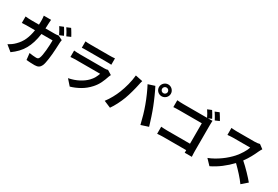

<svg xmlns="http://www.w3.org/2000/svg" viewBox="78 -2087 4865 3366"><g transform="rotate(30 2510.0 -404.5)"><path d="M768 -629Q760 -644 751 -662.5Q742 -681 731.5 -699.5Q721 -718 710.5 -735.5Q700 -753 690 -768L769 -800Q778 -786 789 -768.5Q800 -751 810.5 -732Q821 -713 831 -695Q841 -677 848 -663ZM690 -613Q709 -613 728 -614.5Q747 -616 766 -620L852 -577Q850 -565 847.5 -549Q845 -533 845 -525Q844 -498 842 -458.5Q840 -419 837.5 -373Q835 -327 830.5 -278Q826 -229 819.5 -183.5Q813 -138 805 -99Q797 -60 786 -35Q769 3 739 22Q709 41 657 41Q614 41 571 38.5Q528 36 491 33L476 -100Q513 -94 550 -90Q587 -86 616 -86Q640 -86 652.5 -94.5Q665 -103 673 -122Q684 -146 692 -191.5Q700 -237 705 -290.5Q710 -344 712.5 -398Q715 -452 715 -493H490Q476 -394 451 -313.5Q426 -233 388 -167Q350 -101 298 -47Q246 7 179 55L63 -39Q95 -56 129.5 -80.5Q164 -105 194 -136Q264 -205 303 -292Q342 -379 359 -493H227Q201 -493 164 -492Q127 -491 95 -488V-620Q127 -616 162.5 -614.5Q198 -613 227 -613H370Q371 -634 371.5 -655.5Q372 -677 372 -700Q372 -708 371.5 -720Q371 -732 370 -745Q369 -758 367.5 -770.5Q366 -783 365 -792H512Q510 -774 508.5 -747Q507 -720 506 -702Q505 -679 504.5 -657Q504 -635 502 -613ZM887 -846Q897 -832 908 -814Q919 -796 930.5 -777Q942 -758 951.5 -740.5Q961 -723 968 -710L888 -675Q873 -707 850.5 -745.5Q828 -784 808 -813Z M1904 -477Q1899 -467 1893.5 -455Q1888 -443 1885 -435Q1862 -362 1828 -291.5Q1794 -221 1737 -158Q1661 -74 1568.5 -21.5Q1476 31 1380 58L1280 -55Q1394 -78 1482 -124.5Q1570 -171 1627 -230Q1668 -272 1692 -316.5Q1716 -361 1730 -403H1247Q1229 -403 1196 -402Q1163 -401 1131 -398V-528Q1163 -525 1193.5 -523.5Q1224 -522 1247 -522H1742Q1792 -522 1815 -532ZM1223 -767Q1244 -764 1272.5 -763Q1301 -762 1327 -762H1712Q1735 -762 1767 -763Q1799 -764 1820 -767V-638Q1800 -640 1768.5 -640.5Q1737 -641 1710 -641H1327Q1303 -641 1274 -640.5Q1245 -640 1223 -638Z M2801 -719Q2801 -696 2818 -679Q2835 -662 2859 -662Q2883 -662 2900 -679Q2917 -696 2917 -719Q2917 -743 2900 -760Q2883 -777 2859 -777Q2835 -777 2818 -760Q2801 -743 2801 -719ZM2739 -719Q2739 -744 2748.5 -765.5Q2758 -787 2774.5 -803.5Q2791 -820 2812.5 -829.5Q2834 -839 2859 -839Q2884 -839 2905.5 -829.5Q2927 -820 2943.5 -803.5Q2960 -787 2969.5 -765.5Q2979 -744 2979 -719Q2979 -695 2969.5 -673Q2960 -651 2943.5 -635Q2927 -619 2905.5 -609.5Q2884 -600 2859 -600Q2834 -600 2812.5 -609.5Q2791 -619 2774.5 -635Q2758 -651 2748.5 -673Q2739 -695 2739 -719ZM2192 -311Q2226 -396 2252 -495.5Q2278 -595 2287 -691L2433 -661Q2426 -639 2419 -608.5Q2412 -578 2409 -561Q2404 -535 2394.5 -497.5Q2385 -460 2374 -419Q2363 -378 2350 -336.5Q2337 -295 2324 -260Q2310 -224 2293 -185Q2276 -146 2256.5 -108.5Q2237 -71 2216.5 -36.5Q2196 -2 2176 26L2036 -33Q2060 -64 2082.5 -99Q2105 -134 2125 -170Q2145 -206 2162 -242Q2179 -278 2192 -311ZM2686 -332Q2672 -371 2653.5 -417Q2635 -463 2615 -507.5Q2595 -552 2576 -592Q2557 -632 2541 -661L2674 -704Q2689 -675 2709 -633.5Q2729 -592 2749 -547Q2769 -502 2788 -457Q2807 -412 2821 -376Q2834 -342 2850.5 -297.5Q2867 -253 2882.5 -205Q2898 -157 2912.5 -110.5Q2927 -64 2938 -27L2790 21Q2769 -69 2742.5 -160Q2716 -251 2686 -332Z M3845 -64Q3845 -51 3845.5 -35Q3846 -19 3846.5 -3Q3847 13 3848 28Q3849 43 3850 54H3705Q3706 42 3706 29Q3706 16 3706 2H3249Q3234 2 3217 2.5Q3200 3 3182.5 4Q3165 5 3149 6Q3133 7 3121 8V-135Q3147 -133 3179 -131Q3211 -129 3245 -129H3707V-543H3257Q3225 -543 3189.5 -542Q3154 -541 3133 -539V-678Q3162 -675 3196.5 -673.5Q3231 -672 3257 -672H3739Q3725 -703 3704.5 -739Q3684 -775 3665 -801L3747 -835Q3756 -821 3767 -804Q3778 -787 3788.5 -768.5Q3799 -750 3808.5 -732.5Q3818 -715 3825 -701L3756 -672H3761Q3783 -672 3809 -672.5Q3835 -673 3848 -674Q3847 -657 3846 -630.5Q3845 -604 3845 -582ZM3882 -867Q3891 -853 3902 -836Q3913 -819 3924 -801Q3935 -783 3945 -765.5Q3955 -748 3962 -735L3879 -699Q3871 -714 3861 -732Q3851 -750 3840.5 -768Q3830 -786 3819.5 -802.5Q3809 -819 3799 -833Z M4854 -678Q4848 -670 4837 -650.5Q4826 -631 4819 -616Q4793 -557 4753 -483Q4713 -409 4662 -341Q4699 -309 4739 -270.5Q4779 -232 4816.5 -193Q4854 -154 4886.5 -118Q4919 -82 4941 -55L4827 44Q4778 -24 4712 -97Q4646 -170 4575 -239Q4495 -154 4398.5 -80.5Q4302 -7 4199 42L4096 -66Q4156 -89 4214.5 -122Q4273 -155 4326 -193Q4379 -231 4425 -272.5Q4471 -314 4506 -353Q4531 -381 4554 -413Q4577 -445 4597 -477Q4617 -509 4632 -540Q4647 -571 4655 -598H4316Q4300 -598 4282.5 -597Q4265 -596 4249 -595Q4233 -594 4219.5 -592.5Q4206 -591 4198 -591V-733Q4208 -731 4223.5 -730Q4239 -729 4256 -728Q4273 -727 4289 -726.5Q4305 -726 4316 -726H4668Q4701 -726 4729 -730Q4757 -734 4772 -739Z"/></g></svg>

Font: SpoqaHanSans-Bold
Style: Regular
Weight: 700
Designer: [Spoqa Han Sans] Dong-huui Kim \uAE40 \uB3D9 \uD718   [Noto Sans] Ryoko NISHIZUKA \u897F \u585A \u6DBC \u5B50  (kana & i
Foundry: Spoqa (http://www.spoqa-han-sans.com)
Version: Version 2.000